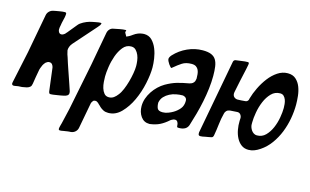

<svg xmlns="http://www.w3.org/2000/svg" viewBox="-107 -825 2073 1284"><g transform="rotate(15 929.0 -182.5)"><path d="M458 -560Q458 -556 453 -546Q450 -542 447 -538.5Q444 -535 440 -530L304 -376Q296 -367 290.5 -354Q285 -341 285 -328Q285 -327 287 -319Q287 -315 291.5 -300.5Q296 -286 298 -282Q303 -265 310 -244Q317 -223 325 -200Q340 -155 353.5 -117Q367 -79 369 -71Q371 -67 371.5 -62Q372 -57 372 -53Q372 -33 338 -27Q330 -25 318 -23Q306 -21 293 -19Q265 -14 252 -14Q247 -14 245.5 -15Q244 -16 242 -18Q238 -23 237 -38L218 -190Q216 -201 209 -210Q202 -219 189 -219Q181 -219 175 -215.5Q169 -212 164 -208Q159 -203 155.5 -197.5Q152 -192 149 -187Q144 -176 140 -165Q136 -154 135 -146Q130 -123 126.5 -99Q123 -75 119 -52Q117 -36 109 -28.5Q101 -21 87 -17Q79 -15 71 -14Q63 -13 55 -11Q46 -10 37 -10Q28 -10 20 -8Q16 -8 8 -6Q6 -6 3.5 -5.5Q1 -5 -1 -5Q-15 -5 -15 -19Q-15 -22 -13 -30Q-2 -84 10 -138Q22 -192 33 -246L83 -515Q86 -532 98 -543.5Q110 -555 127 -558Q135 -560 144.5 -561.5Q154 -563 165 -565Q176 -567 185 -568Q194 -569 201 -569Q209 -569 211 -566.5Q213 -564 213 -559Q213 -549 210.5 -536Q208 -523 204 -508Q202 -500 200.5 -492.5Q199 -485 198 -477Q196 -469 195 -461.5Q194 -454 194 -447Q194 -437 200 -428Q206 -419 217 -419Q225 -419 231 -423Q237 -427 240 -429Q242 -431 243.5 -432.5Q245 -434 246 -436Q251 -441 251 -441L305 -507Q316 -521 338 -532.5Q360 -544 378 -549Q385 -551 394.5 -553Q404 -555 415 -557Q440 -562 449 -562Q456 -562 458 -560Z M641 -517 656 -524Q658 -526 660.5 -526.5Q663 -527 665 -529L674 -535Q677 -538 681 -540Q710 -561 740 -564Q743 -564 746 -564.5Q749 -565 752 -565Q786 -565 807.5 -543Q829 -521 841.5 -489.5Q854 -458 859 -423.5Q864 -389 864 -363Q864 -315 850.5 -251Q837 -187 810.5 -130Q784 -73 745 -33Q706 7 656 7Q636 7 622 0Q608 -7 597 -17Q592 -22 587.5 -26.5Q583 -31 578 -35Q576 -39 569 -43Q563 -49 553 -49Q542 -49 537 -42.5Q532 -36 530 -32Q529 -30 528.5 -28Q528 -26 527 -24Q527 -22 526.5 -20.5Q526 -19 526 -18L494 153Q491 170 478.5 181.5Q466 193 448 195Q442 195 436 195.5Q430 196 424 197Q418 198 411.5 199Q405 200 398 201Q386 204 375 204Q365 204 365 195Q365 188 368 177Q370 171 371 165.5Q372 160 374 155Q380 128 386.5 101.5Q393 75 399 48Q415 -33 431.5 -114.5Q448 -196 464 -277Q475 -335 485 -392Q495 -449 506 -506Q509 -522 519.5 -533Q530 -544 545 -546L585 -554Q596 -556 607 -557.5Q618 -559 630 -559Q630 -557 629.5 -556.5Q629 -556 629 -555Q629 -553 628.5 -552Q628 -551 628 -549L627 -542ZM633 -95Q652 -95 666.5 -105.5Q681 -116 692 -131Q706 -148 717.5 -175.5Q729 -203 737.5 -233.5Q746 -264 751 -293.5Q756 -323 756 -344Q756 -359 753.5 -379.5Q751 -400 743.5 -418Q736 -436 723.5 -449Q711 -462 691 -462Q657 -462 634.5 -434Q612 -406 598.5 -368Q585 -330 579 -289.5Q573 -249 573 -223Q573 -208 574.5 -186Q576 -164 582 -144Q588 -124 600 -109.5Q612 -95 633 -95Z M987 -393 985 -392Q984 -392 978.5 -398Q973 -404 967 -412.5Q961 -421 956.5 -430.5Q952 -440 952 -446Q952 -458 966 -474Q1004 -515 1055 -538Q1106 -561 1160 -561Q1196 -561 1218 -552Q1240 -543 1251.5 -524.5Q1263 -506 1267 -478Q1271 -450 1271 -413Q1271 -371 1265.5 -325Q1260 -279 1250.5 -232.5Q1241 -186 1228.5 -141Q1216 -96 1203 -55Q1190 -18 1139 -18Q1136 -18 1134 -18.5Q1132 -19 1130 -19Q1128 -19 1127 -20Q1125 -22 1125 -26Q1124 -31 1124 -35Q1124 -39 1123 -43Q1122 -48 1117 -56.5Q1112 -65 1099 -65Q1094 -65 1089.5 -63.5Q1085 -62 1082 -60Q1078 -58 1075 -56.5Q1072 -55 1070 -53Q1041 -27 1012 -12.5Q983 2 943 7H941Q903 7 881.5 -23Q860 -53 860 -95Q860 -122 869 -148Q878 -174 893.5 -197.5Q909 -221 929 -240Q949 -259 971 -272Q1011 -295 1047 -305.5Q1083 -316 1129 -324Q1155 -329 1164 -349Q1166 -355 1168 -367Q1168 -382 1166.5 -397.5Q1165 -413 1159.5 -425.5Q1154 -438 1142.5 -446Q1131 -454 1111 -454Q1072 -454 1046.5 -437.5Q1021 -421 994 -398Q992 -396 990 -395Q988 -394 987 -393ZM1006 -91Q1025 -91 1044.5 -98.5Q1064 -106 1077 -114Q1101 -128 1119 -149.5Q1137 -171 1137 -205Q1137 -225 1119 -232Q1116 -234 1113 -234Q1110 -234 1108 -235Q1086 -235 1062.5 -230.5Q1039 -226 1018.5 -215.5Q998 -205 982.5 -188.5Q967 -172 962 -147Q962 -122 969.5 -106.5Q977 -91 1006 -91Z M1291 -2Q1277 -2 1277 -17V-25L1373 -539Q1376 -552 1389 -554Q1408 -556 1430 -559.5Q1452 -563 1470 -563Q1479 -563 1479 -555Q1479 -547 1476 -535Q1475 -528 1473.5 -522Q1472 -516 1471 -510Q1462 -469 1453 -428.5Q1444 -388 1436 -346Q1435 -343 1435 -337Q1435 -320 1445.5 -311.5Q1456 -303 1469 -303Q1482 -303 1494.5 -304Q1507 -305 1519 -306Q1535 -306 1542 -320Q1544 -326 1544 -328Q1544 -330 1544.5 -330.5Q1545 -331 1545 -332Q1555 -368 1574.5 -408Q1594 -448 1620 -482Q1646 -516 1679 -538Q1712 -560 1749 -560Q1784 -560 1805.5 -540.5Q1827 -521 1838 -492.5Q1849 -464 1852.5 -431.5Q1856 -399 1856 -372Q1856 -324 1847 -274Q1838 -224 1819.5 -177.5Q1801 -131 1772 -91Q1743 -51 1704 -25Q1685 -12 1665.5 -4.5Q1646 3 1625 3Q1596 3 1575.5 -12.5Q1555 -28 1542 -53Q1529 -78 1523.5 -108.5Q1518 -139 1519 -169Q1519 -174 1519.5 -178.5Q1520 -183 1520 -188Q1520 -202 1511 -213Q1502 -224 1485 -222L1438 -219Q1424 -217 1415.5 -208.5Q1407 -200 1405 -189Q1395 -151 1390.5 -110Q1386 -69 1379 -31Q1376 -15 1363 -14Q1355 -12 1345.5 -10.5Q1336 -9 1325 -7Q1305 -2 1291 -2ZM1655 -105Q1691 -105 1715 -129.5Q1739 -154 1754 -189Q1769 -224 1775.5 -262Q1782 -300 1782 -328Q1782 -340 1780.5 -355.5Q1779 -371 1774 -384.5Q1769 -398 1759.5 -407.5Q1750 -417 1734 -417Q1698 -417 1673 -391Q1648 -365 1632.5 -328Q1617 -291 1610 -250.5Q1603 -210 1603 -182V-166Q1603 -158 1606.5 -147.5Q1610 -137 1616.5 -127.5Q1623 -118 1633 -111.5Q1643 -105 1655 -105Z"/></g></svg>

Font: Bangerz
Style: Regular
Weight: 400
Designer: vernon adams
Foundry: Vernon Adams
Version: Version 2.10;February 7, 2025;FontCreator 13.0.0.2683 64-bit